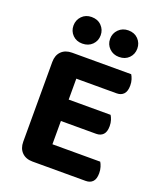

<svg xmlns="http://www.w3.org/2000/svg" viewBox="-149 -912 846 1009"><g transform="rotate(20 273.5 -408.0)"><path d="M73.6 -423.8H222.3V-6.5Q213 -4 194.4 -0.8Q175.8 2.3 154.9 2.3Q117.4 2.3 95.5 -19.7Q73.6 -41.7 73.6 -79ZM222.3 -181.9 73.6 -182.1V-525.2Q73.6 -562.7 95.5 -584.6Q117.4 -606.5 154.9 -606.5Q175.8 -606.5 194.4 -603.5Q213 -600.5 222.3 -597.7ZM154.9 -249.1V-368.8H456.6Q462.7 -359.5 467.6 -344.4Q472.5 -329.3 472.5 -311Q472.5 -279 458.4 -264.1Q444.3 -249.1 419.4 -249.1ZM154.9 2.3V-118.9H489.6Q495.6 -109.6 500.5 -93.9Q505.4 -78.2 505.4 -59.6Q505.4 -27.6 491.4 -12.7Q477.3 2.3 452.4 2.3ZM154.9 -485.8V-606.5H485.4Q491.4 -597.2 496.3 -582.1Q501.2 -567 501.2 -548.6Q501.2 -516.7 487.1 -501.2Q473 -485.8 448.2 -485.8ZM264.8 -743.4Q264.8 -712.3 243.5 -690.9Q222.3 -669.6 187.9 -669.6Q155 -669.6 133.9 -690.9Q112.8 -712.3 112.8 -743.4Q112.8 -774.5 133.9 -796.3Q155 -818 187.9 -818Q222.3 -818 243.5 -796.3Q264.8 -774.5 264.8 -743.4ZM469.7 -743.4Q469.7 -712.3 448.7 -690.9Q427.8 -669.6 393.5 -669.6Q360.9 -669.6 339.2 -690.9Q317.5 -712.3 317.5 -743.4Q317.5 -774.5 339.2 -796.3Q360.9 -818 393.5 -818Q427.8 -818 448.7 -796.3Q469.7 -774.5 469.7 -743.4Z"/></g></svg>

Font: Baloo Paaji 2
Style: Regular
Weight: 400
Designer: Shuchita Grover, Noopur Datye and Ek Type
Foundry: Ek Type
Version: Version 1.700